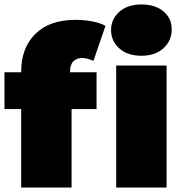

<svg xmlns="http://www.w3.org/2000/svg" viewBox="-20 -841 817 861"><path d="M75 0V-520Q75 -626 138.5 -689Q202 -752 319 -752Q355 -752 391.5 -745.5Q428 -739 453 -725L399 -568Q388 -573 375 -577Q362 -581 348 -581Q324 -581 309 -566Q294 -551 294 -518V-492L301 -399V0ZM0 -352V-517H413V-352ZM501 0V-547H727V0ZM614 -591Q552 -591 515 -624Q478 -657 478 -706Q478 -755 515 -788Q552 -821 614 -821Q676 -821 713 -790Q750 -759 750 -710Q750 -658 713 -624.5Q676 -591 614 -591Z"/></svg>

Font: MOST Montserrat Black
Style: Regular
Weight: 900
Designer: Julieta Ulanovsky
Foundry: Julieta Ulanovsky
Version: Version 8.000;March 11, 2024;FontCreator 15.0.0.2926 64-bit